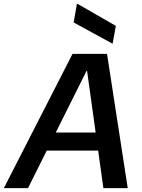

<svg xmlns="http://www.w3.org/2000/svg" viewBox="-54 -981 740 1001"><path d="M-34 0 324 -700H504L612 0H485L400 -611H397L92 0ZM111 -196 160 -290H511L526 -196ZM533 -753 330 -864 347 -961H350L550 -846Z"/></svg>

Font: DM Sans 36pt SemiBold
Style: Italic
Weight: 600
Italic angle: -10°
Designer: Colophon Foundry, Jonny Pinhorn
Foundry: Colophon Foundry
Version: Version 4.004;gftools[0.9.30]